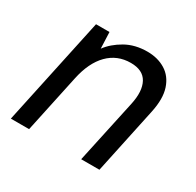

<svg xmlns="http://www.w3.org/2000/svg" viewBox="-116 -635 783 766"><g transform="rotate(30 275.0 -252.0)"><path d="M19 0 125 -496H187L190 -421Q215 -455 258 -479.5Q301 -504 358 -504Q406 -504 441.5 -482Q477 -460 491.5 -416Q506 -372 492 -306L427 0H343L406 -292Q420 -357 399.5 -394.5Q379 -432 323 -432Q261 -432 219 -389.5Q177 -347 160 -267L103 0Z"/></g></svg>

Font: Atkinson Hyperlegible Next
Style: Italic
Weight: 400
Italic angle: -12°
Designer: Elliott Scott, Megan Eiswerth, Linus Boman, Theodore Petrosky, Letters from Sweden
Foundry: Applied Design Works, Letters from Sweden
Version: Version 2.001